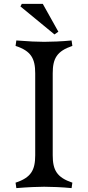

<svg xmlns="http://www.w3.org/2000/svg" viewBox="-20 -960 452 987"><path d="M60 -21 64 7C125 2 175 0 207 0C239 0 299 2 348 7L352 -21C272 -48 251 -86 251 -162V-583C251 -659 272 -697 352 -724L348 -752C299 -747 239 -745 207 -745C175 -745 125 -747 64 -752L60 -724C140 -698 161 -659 161 -583V-162C161 -86 140 -47 60 -21ZM280 -797 200 -940H92L85 -927L260 -783Z"/></svg>

Font: Basteleur Moonlight
Style: Regular
Weight: 300
Designer: Keussel
Foundry: Keussel Studio
Version: Version 1.300;Glyphs 3.2 (3192)